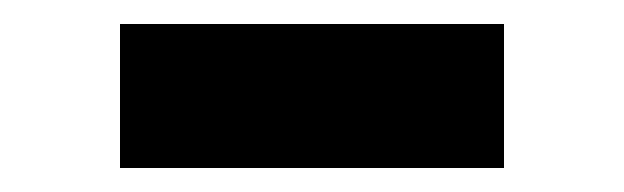

<svg xmlns="http://www.w3.org/2000/svg" viewBox="-20 -970 520 160"><path d="M400 -830H80V-950H400Z"/></svg>

Font: Gauge Heavy
Style: Heavy
Weight: 900
Designer: Daniel Pimley
Foundry: Daniel Pimley
Version: Version 2.0